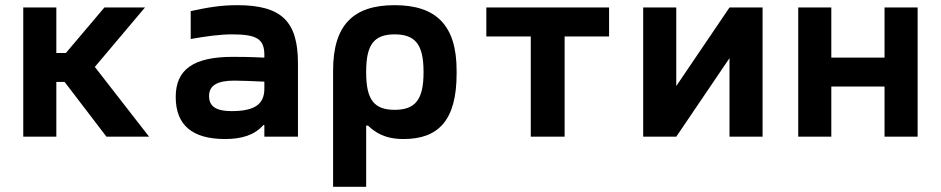

<svg xmlns="http://www.w3.org/2000/svg" viewBox="-20 -529 3640 743"><path d="M70 -500V0H198V-212H230L392 0H557L347 -270L541 -500H384L235 -324H198V-500Z M898 -509C837 -509 787 -501 718 -486V-378C779 -389 832 -396 879 -396C975 -396 1003 -377 1003 -316V-306C946 -309 902 -309 880 -309C729 -309 660 -260 660 -154C660 -44 725 9 851 9C915 9 965 -6 999 -45H1003V0H1133V-284C1133 -445 1071 -509 898 -509ZM789 -157C789 -198 820 -217 887 -217C914 -217 961 -215 1003 -213V-186C1003 -128 969 -99 876 -99C817 -99 789 -117 789 -157Z M1747 -244V-256C1747 -431 1668 -509 1507 -509C1346 -509 1269 -431 1269 -256V194H1397V-43H1404C1432 -17 1468 9 1542 9C1677 9 1747 -64 1747 -244ZM1397 -248V-252C1397 -357 1428 -396 1507 -396C1586 -396 1619 -358 1619 -252V-248C1619 -142 1586 -104 1507 -104C1428 -104 1397 -143 1397 -248Z M2034 0H2165V-388H2337V-500H1862V-388H2034Z M2469 0H2597L2803 -304V0H2931V-500H2803L2597 -196V-500H2469Z M3069 0H3197V-194H3403V0H3531V-500H3403V-306H3197V-500H3069Z"/></svg>

Font: LT Wave Mono Bold
Style: Regular
Weight: 700
Designer: Daniel Lyons
Version: Version 2.5 (Glyphs App)